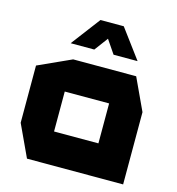

<svg xmlns="http://www.w3.org/2000/svg" viewBox="-109 -830 853 924"><g transform="rotate(15 317.5 -368.0)"><path d="M201 -359V-519H514L588 -360V-359ZM109 0 35 -159V-160H422V0ZM35 -160V-444L200 -519H201V-160ZM422 0V-359H588V0ZM382 -591 297 -716 394 -736 501 -592V-591ZM169 -591V-592L278 -736H394L286 -591Z"/></g></svg>

Font: Foldit
Style: Bold
Weight: 700
Version: Version 1.003